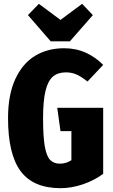

<svg xmlns="http://www.w3.org/2000/svg" viewBox="-20 -965 591 1003"><path d="M519 -626 437 -539Q406 -564 380.5 -575.5Q355 -587 324 -587Q283 -587 257 -565.5Q231 -544 218 -491.5Q205 -439 205 -347Q205 -251 214 -200Q223 -149 242 -129.5Q261 -110 293 -110Q325 -110 353 -128V-280H296L279 -402H519V-57Q472 -22 412.5 -2Q353 18 297 18Q154 18 88 -70.5Q22 -159 22 -348Q22 -470 60 -552Q98 -634 163.5 -673.5Q229 -713 315 -713Q377 -713 428.5 -689.5Q480 -666 519 -626ZM465 -886 345 -749H245L126 -886L183 -945L296 -861L409 -945Z"/></svg>

Font: Fira Sans Compressed ExtraBold
Style: Regular
Weight: 800
Width: 1
Designer: bBox Type GmbH & Carrois Corporate GbR & Edenspiekermann AG
Foundry: bBox Type GmbH & Carrois Corporate GbR & Edenspiekermann AG
Version: Version 4.301